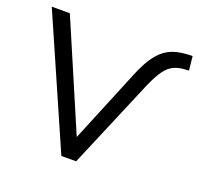

<svg xmlns="http://www.w3.org/2000/svg" viewBox="-127 -851 1025 988"><g transform="rotate(20 385.0 -357.0)"><path d="M306 0 -3 -705H96L365 -77H330L513 -521Q536 -577 560 -614Q584 -651 612.5 -673Q641 -695 678 -704.5Q715 -714 765 -714L773 -637Q727 -637 696.5 -624.5Q666 -612 643 -580.5Q620 -549 595 -492L387 0Z"/></g></svg>

Font: Nunito Sans 12pt Medium
Style: Regular
Weight: 500
Designer: Vernon Adams
Foundry: Vernon Adams
Version: Version 3.101;gftools[0.9.27]